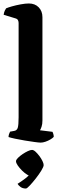

<svg xmlns="http://www.w3.org/2000/svg" viewBox="-20 -820 344 1104"><path d="M214 0Q204 0 178.5 -3.5Q153 -7 122.5 -12Q92 -17 66.5 -22.5Q41 -28 29 -32Q29 -40 32 -49Q35 -58 38 -63L60 -67Q77 -69 82 -85Q87 -101 87 -146V-688Q87 -696 83.5 -703.5Q80 -711 70 -714L1 -735Q3 -749 7.5 -758.5Q12 -768 15 -772Q26 -777 49 -783.5Q72 -790 99 -795Q126 -800 146 -800Q181 -800 202.5 -778Q224 -756 224 -721V-127Q224 -106 219 -91.5Q214 -77 210 -71L282 -62Q284 -58 286.5 -50Q289 -42 289 -33Q283 -26 269.5 -18Q256 -10 241 -5Q226 0 214 0ZM129 264Q110 264 98 255Q86 246 81 237Q102 224 125 206.5Q148 189 161 169L162 194Q152 194 136.5 184.5Q121 175 106.5 160.5Q92 146 82 131.5Q72 117 72 107Q72 99 83 88Q94 77 109.5 66.5Q125 56 140 49Q155 42 164 42Q173 42 184 52Q195 62 206 76.5Q217 91 224 105.5Q231 120 231 129Q231 139 217.5 161Q204 183 185.5 206.5Q167 230 151 247Q135 264 129 264Z"/></svg>

Font: Texturina 12pt
Style: Bold
Weight: 700
Designer: Guillermo Torres Carreño
Foundry: Omnibus-Type
Version: Version 1.002